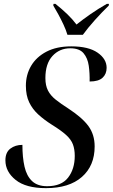

<svg xmlns="http://www.w3.org/2000/svg" viewBox="-20 -964 584 994"><path d="M218 10Q114 10 61 -32.5Q8 -75 8 -134Q8 -175 33.5 -194.5Q59 -214 96 -214Q96 -149 107 -101Q118 -53 146 -26.5Q174 0 224 0Q298 0 332.5 -44.5Q367 -89 367 -157Q367 -191 357.5 -216.5Q348 -242 322 -265.5Q296 -289 249 -318Q208 -344 178 -371.5Q148 -399 131 -434.5Q114 -470 114 -520Q114 -577 141 -623Q168 -669 220.5 -696.5Q273 -724 349 -724Q438 -724 485 -691.5Q532 -659 532 -613Q532 -581 511 -561.5Q490 -542 444 -542Q445 -584 439.5 -623.5Q434 -663 412.5 -688.5Q391 -714 344 -714Q288 -714 251.5 -674Q215 -634 215 -560Q215 -521 228.5 -495Q242 -469 268.5 -448Q295 -427 334 -402Q406 -355 438 -311Q470 -267 470 -206Q470 -106 404 -48Q338 10 218 10ZM329 -784Q322 -808 309 -836Q296 -864 281.5 -890.5Q267 -917 256 -935L257 -944H267Q301 -917 328.5 -890.5Q356 -864 376 -837Q407 -862 448 -890.5Q489 -919 533 -944H544L543 -935Q508 -901 472 -861Q436 -821 409 -784Z"/></svg>

Font: Noto Serif Display SemiCondensed Medium
Style: Italic
Weight: 500
Width: 4
Italic angle: -12°
Designer: Monotype Design Team
Foundry: Monotype Imaging Inc.
Version: Version 2.009